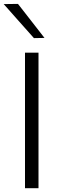

<svg xmlns="http://www.w3.org/2000/svg" viewBox="-32 -990 322 1010"><path d="M99.5 0V-713H170.5V0ZM146.5 -789.5Q107 -833.5 67.8 -878Q28.5 -922.5 -12.5 -968.5L62.5 -969.5Q97.5 -925 132.2 -880.2Q167 -835.5 202 -790.5Z"/></svg>

Font: Commissioner Light
Style: Regular
Weight: 300
Designer: Kostas Bartsokas
Foundry: Kostas Bartsokas
Version: Version 1.000; ttfautohint (v1.8.3)